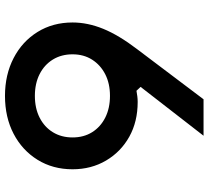

<svg xmlns="http://www.w3.org/2000/svg" viewBox="-54 -786 857 790"><g transform="rotate(90 375.0 -391.5)"><path d="M375 17Q288 17 219.5 -18.5Q151 -54 112 -117Q73 -180 73 -261Q73 -323 99 -387Q125 -451 183 -527L389 -800H539L338 -541L354 -524Q365 -526 376.5 -527.5Q388 -529 400 -529Q481 -529 543 -494.5Q605 -460 641 -399Q677 -338 677 -261Q677 -180 638 -117Q599 -54 531 -18.5Q463 17 375 17ZM204 -261Q204 -215 225.5 -180Q247 -145 285.5 -125.5Q324 -106 375 -106Q426 -106 464.5 -125.5Q503 -145 524.5 -180Q546 -215 546 -261Q546 -307 524.5 -341.5Q503 -376 464.5 -395.5Q426 -415 375 -415Q324 -415 286 -395.5Q248 -376 226 -341.5Q204 -307 204 -261Z"/></g></svg>

Font: Martian Mono SemiExpanded Medium
Style: Regular
Weight: 500
Width: 6
Designer: Roman Shamin
Foundry: Evil Martians
Version: Version 1.000